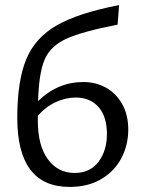

<svg xmlns="http://www.w3.org/2000/svg" viewBox="-20 -731 566 756"><path d="M485 -220Q485 -160 458 -108.5Q431 -57 379 -26Q327 5 254 5Q48 5 48 -267Q48 -413 83.5 -498Q119 -583 204 -631.5Q289 -680 449 -711L443 -634Q304 -607 241.5 -578.5Q179 -550 156 -497Q133 -444 130 -333Q207 -408 308 -408Q357 -408 397 -386Q437 -364 461 -321.5Q485 -279 485 -220ZM401 -203Q401 -272 368 -309.5Q335 -347 278 -347Q238 -347 198.5 -328.5Q159 -310 129 -275V-254Q129 -158 168.5 -104Q208 -50 274 -50Q335 -50 368 -94Q401 -138 401 -203Z"/></svg>

Font: Ysabeau Infant Medium
Style: Regular
Weight: 500
Designer: Christian Thalmann (Catharsis Fonts)
Version: Version 0.003